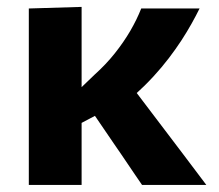

<svg xmlns="http://www.w3.org/2000/svg" viewBox="-20 -523 619 543"><path d="M198.6 -169V-264.8L248.1 -312.4Q279.6 -340.7 304.7 -372.2Q329.8 -403.7 348.6 -435.9Q367.3 -468.2 379.4 -499H544.4Q534.5 -478.8 521.7 -456Q509 -433.3 493 -408.6Q476.9 -384 457.3 -358.3Q437.7 -332.6 413.9 -306.7Q390 -280.7 361.6 -255.1ZM61.5 0Q61.5 -53.7 61.5 -103.8Q61.5 -154 61.5 -216V-266Q61.5 -314 61.5 -352.9Q61.5 -391.8 61.5 -427.1Q61.5 -462.4 61.5 -499L210.8 -503.5Q210.8 -445.3 210.8 -392.9Q210.8 -340.6 210.8 -296.2Q210.8 -251.8 210.8 -217.6Q210.8 -158.9 210.8 -107.6Q210.8 -56.2 210.8 0ZM381.7 0Q371.4 -15.2 361.3 -29.8Q351.3 -44.3 341.6 -58.9Q331.9 -73.5 321.9 -88Q311.9 -102.4 301.6 -117.5L239 -209.3L342.7 -291.6L431.9 -174Q461.9 -134.5 496.1 -89.4Q530.4 -44.3 563.5 0Z"/></svg>

Font: Commissioner Thin
Style: Regular
Weight: 100
Designer: Kostas Bartsokas
Foundry: Kostas Bartsokas
Version: Version 1.001;gftools[0.9.23]